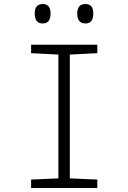

<svg xmlns="http://www.w3.org/2000/svg" viewBox="-20 -937 640 957"><path d="M232 -870Q232 -917 193 -917Q153 -917 153 -870Q153 -820 193 -820Q232 -820 232 -870ZM445 -870Q445 -917 406 -917Q365 -917 365 -870Q365 -820 406 -820Q445 -820 445 -870ZM465 0V-42L328 -48V-665L465 -672V-714H135V-672L271 -665V-48L135 -42V0Z"/></svg>

Font: Noto Sans Mono UI Light
Style: Regular
Weight: 300
Designer: Monotype Design team
Foundry: Monotype Imaging Inc.
Version: 1.000